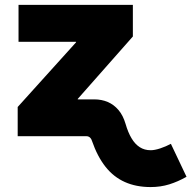

<svg xmlns="http://www.w3.org/2000/svg" viewBox="-20 -549 772 774"><path d="M51.3 0V-117.7L286.6 -378.4V-380.4H54.7V-529.3H515.6V-401.9L293.5 -150.4V0ZM587.4 205.1Q528.8 205.1 483.4 184.8Q438 164.6 405.3 123.3Q372.6 82 350.6 18.6Q348.6 12.2 345.2 8.1Q341.8 3.9 337.6 2Q333.5 0 327.6 0H262.2V-148.4H359.9Q389.6 -148.4 414.3 -137.9Q439 -127.4 457.5 -105.7Q476.1 -84 486.3 -49.3Q496.1 -15.1 510.3 8.5Q524.4 32.2 543.5 44.4Q562.5 56.6 587.4 56.6Q603.5 56.6 626.2 49.1Q648.9 41.5 668.9 30.8L731.9 163.6Q697.8 183.1 662.6 194.1Q627.4 205.1 587.4 205.1Z"/></svg>

Font: Inter 24pt Black
Style: Regular
Weight: 900
Designer: Rasmus Andersson
Foundry: rsms
Version: Version 4.001;git-66647c0bb